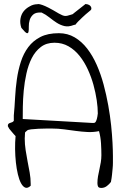

<svg xmlns="http://www.w3.org/2000/svg" viewBox="-20 -923 602 944"><path d="M459 -22.5Q459 -39.1 461.9 -56.2Q464.8 -73.2 468.8 -90.3Q472.7 -107.4 475.6 -125Q478.5 -142.6 478.5 -160.2Q478.5 -187.5 476.6 -218.8Q474.6 -250 466.8 -278.3Q439.5 -272.5 410.6 -273.9Q381.8 -275.4 353 -279.3Q324.2 -283.2 294.9 -287.1Q265.6 -291 236.3 -291Q227.5 -291 208.5 -291Q189.5 -291 169.4 -290Q149.4 -289.1 132.8 -287.1Q117.2 -285.2 113.3 -281.2L103.5 -272.5Q103.5 -271.5 103 -268.1Q102.5 -264.6 102.5 -259.8Q102.5 -254.9 102.1 -250Q101.6 -245.1 101.6 -242.2Q101.6 -213.9 106 -185.1Q110.4 -156.2 115.7 -128.9Q121.1 -101.6 126 -74.2Q130.9 -46.9 130.9 -19.5V-9.8Q116.2 3.9 104.5 -0.5Q92.8 -4.9 83.5 -22Q74.2 -39.1 67.9 -65.9Q61.5 -92.8 58.1 -124.5Q54.7 -156.2 54.2 -189.5Q53.7 -222.7 56.6 -253.9Q54.7 -255.9 48.8 -262.2Q43 -268.6 37.1 -275.9Q31.2 -283.2 25.4 -290Q21.5 -296.9 19.5 -300.8L18.6 -302.7V-304.7Q18.6 -311.5 22 -314.5Q25.4 -317.4 30.3 -318.8Q35.2 -320.3 40 -322.3Q44.9 -324.2 47.9 -329.1Q47.9 -330.1 47.9 -334Q47.9 -337.9 47.9 -342.3Q47.9 -346.7 47.9 -350.6Q47.9 -353.5 47.9 -355.5Q51.8 -396.5 54.2 -442.9Q56.6 -489.3 63 -533.7Q69.3 -578.1 82.5 -619.1Q95.7 -660.2 119.1 -691.4Q142.6 -722.7 178.7 -741.2Q214.8 -759.8 269.5 -759.8Q312.5 -759.8 347.2 -739.3Q381.8 -718.8 408.7 -684.1Q435.5 -649.4 455.6 -604Q475.6 -558.6 489.3 -507.8Q502.9 -457 512.2 -405.3Q521.5 -353.5 526.4 -306.6Q531.2 -259.8 533.2 -220.7Q535.2 -181.6 535.2 -156.2Q535.2 -137.7 535.2 -123Q535.2 -108.4 533.7 -94.2Q532.2 -80.1 530.8 -64.5Q529.3 -48.8 525.4 -28.3Q517.6 -17.6 505.4 -8.3Q493.2 1 478.5 1Q465.8 1 462.4 -5.4Q459 -11.7 459 -22.5ZM435.5 -318.4Q438.5 -318.4 442.9 -318.8Q447.3 -319.3 450.2 -323.7Q453.1 -328.1 456.1 -337.9Q459 -347.7 460.9 -365.2Q460.9 -393.6 455.6 -430.2Q450.2 -466.8 439.5 -505.9Q428.7 -544.9 411.6 -582Q394.5 -619.1 371.1 -648.4Q347.7 -677.7 316.9 -695.3Q286.1 -712.9 248 -712.9Q208 -712.9 180.7 -691.9Q153.3 -670.9 136.2 -637.2Q119.1 -603.5 109.9 -561.5Q100.6 -519.5 96.7 -477.5Q92.8 -435.5 92.3 -398.4Q91.8 -361.3 91.8 -337.9ZM341.8 -799.8Q316.4 -790 296.4 -794.9Q276.4 -799.8 258.3 -811.5Q240.2 -823.2 222.7 -837.4Q205.1 -851.6 184.6 -861.3Q157.2 -863.3 144 -852.1Q130.9 -840.8 126 -824.7Q121.1 -808.6 121.6 -792Q122.1 -775.4 120.1 -766.6Q118.2 -757.8 111.3 -760.3Q104.5 -762.7 85 -786.1Q77.1 -809.6 80.6 -830.6Q84 -851.6 95.7 -866.7Q107.4 -881.8 126 -891.6Q143.6 -902.3 164.1 -902.3Q166 -903.3 171.4 -902.8Q176.8 -902.3 188.5 -898.4Q200.2 -894.5 219.2 -884.8Q238.3 -875 269.5 -856.4Q288.1 -845.7 298.8 -844.7Q309.6 -843.8 325.2 -849.6L335 -852.5Q340.8 -854.5 340.8 -856.4L400.4 -903.3Q412.1 -902.3 418.5 -898.4Q424.8 -894.5 427.2 -889.6Q429.7 -884.8 429.2 -879.9Q428.7 -875 424.8 -872.1Q398.4 -850.6 384.3 -836.9Q370.1 -823.2 363.3 -816.4Q356.4 -809.6 355 -807.1Q353.5 -804.7 353 -803.7Q352.5 -802.7 351.1 -802.2Q349.6 -801.8 341.8 -799.8Z"/></svg>

Font: Indie Flower
Style: Regular
Weight: 400
Designer: Kimberly Geswein
Foundry: Kimberly Geswein
Version: Version 1.001 2010